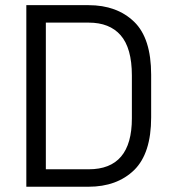

<svg xmlns="http://www.w3.org/2000/svg" viewBox="-20 -710 660 730"><path d="M80.1 -690.4H316.4Q424.8 -690.4 490.2 -627Q554.7 -564.5 554.7 -425.8V-263.7Q554.7 -127 490.2 -63.5Q424.8 0 316.4 0H80.1ZM317.4 -66.4Q481.4 -66.4 481.4 -259.8V-422.9Q481.4 -527.3 438.5 -576.2Q396.5 -624 317.4 -624H154.3V-66.4Z"/></svg>

Font: Altinn-DIN
Style: Regular
Weight: 400
Designer: Charles Nix
Foundry: Altinn
Version: Version 2.00